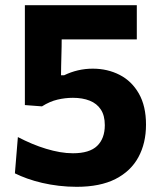

<svg xmlns="http://www.w3.org/2000/svg" viewBox="-20 -708 623 741"><path d="M276 13Q241 13 207.2 9Q173.5 5 142.5 -2.2Q111.5 -9.5 85 -19Q58.5 -28.5 37.5 -39L49 -179Q76 -165 103.2 -153.5Q130.5 -142 157.8 -133.8Q185 -125.5 211 -121Q237 -116.5 261.5 -116.5Q325.5 -116.5 355 -145Q384.5 -173.5 384.5 -225Q384.5 -262 369.2 -285.2Q354 -308.5 326.2 -319.5Q298.5 -330.5 261.5 -330.5Q231.5 -330.5 201.8 -323.5Q172 -316.5 142 -297.5L76 -302.5V-417.5Q76 -490 76 -558Q76 -626 76 -688H508V-556Q449.5 -556 389.8 -556Q330 -556 271.5 -556H172.5L218.5 -604.5Q218.5 -566.5 217.8 -528.5Q217 -490.5 216 -453L215.5 -417.5H227.5Q253 -430 280.8 -436.5Q308.5 -443 338 -443Q395 -443 441.8 -419Q488.5 -395 516 -346.8Q543.5 -298.5 543.5 -227Q543.5 -155.5 514.2 -101.5Q485 -47.5 425.8 -17.2Q366.5 13 276 13Z"/></svg>

Font: Commissioner Thin
Style: Bold
Weight: 700
Version: Version 1.001;gftools[0.9.23]